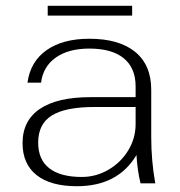

<svg xmlns="http://www.w3.org/2000/svg" viewBox="-20 -634 622 664"><path d="M58 -139Q58 -217 118 -257.5Q178 -298 293 -298H449V-335Q449 -399 408 -432.5Q367 -466 289 -466Q217 -466 173 -435Q129 -404 122 -348H75Q85 -421 141 -460.5Q197 -500 289 -500Q392 -500 447.5 -454.5Q503 -409 503 -324V-160Q503 -78 517 0H466Q455 -45 452 -98Q388 10 246 10Q155 10 106.5 -28.5Q58 -67 58 -139ZM449 -205V-264H307Q206 -264 159 -234.5Q112 -205 112 -141Q112 -82 150.5 -52Q189 -22 263 -22Q312 -22 355 -47Q398 -72 423.5 -114Q449 -156 449 -205ZM145 -614H437V-580H145Z"/></svg>

Font: Fahkwang ExtraLight
Style: Regular
Weight: 275
Designer: Suppakit Chalermlarp | Katatrad Co.,Ltd.
Foundry: Cadson Demak Co.,Ltd.
Version: Version 1.000; ttfautohint (v1.6)